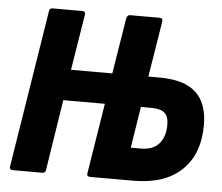

<svg xmlns="http://www.w3.org/2000/svg" viewBox="-49 -710 882 764"><g transform="rotate(5 392.5 -327.5)"><path d="M30 0Q14 0 17 -14L117 -641Q118 -655 130 -655H249Q263 -655 261 -641L225 -418H390L426 -641Q429 -655 440 -655H558Q572 -655 570 -641L534 -418H579Q677 -418 724 -375Q771 -332 771 -245Q771 -129 703.5 -64.5Q636 0 511 0H339Q323 0 326 -14L371 -295H205L161 -14Q160 0 147 0ZM489 -130H529Q577 -130 601.5 -157.5Q626 -185 626 -233Q626 -266 610 -280.5Q594 -295 556 -295H515Z"/></g></svg>

Font: Sofia Sans Condensed Black
Style: Italic
Weight: 900
Italic angle: -9°
Version: Version 4.100